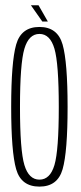

<svg xmlns="http://www.w3.org/2000/svg" viewBox="-20 -706 308 730"><path d="M130 3.5Q60.5 3.5 41.5 -62.5Q22.5 -128.5 22.5 -299.5Q22.5 -470 41.5 -536.8Q60.5 -603.5 130 -603.5Q199 -603.5 218 -536.8Q237 -470 237 -299.5Q237 -128.5 218 -62.5Q199 3.5 130 3.5ZM130 -23Q170.5 -23 187 -78.5Q203.5 -134 203.5 -299Q203.5 -464.5 187 -520.8Q170.5 -577 130 -577Q89.5 -577 72.8 -520.8Q56 -464.5 56 -299Q56 -134 72.8 -78.5Q89.5 -23 130 -23ZM141 -624 97.5 -686H126.5L162 -624Z"/></svg>

Font: Anybody Condensed ExtraLight
Style: Regular
Weight: 200
Width: 3
Designer: Tyler Finck
Foundry: Etcetera Type Company
Version: Version 1.010; ttfautohint (v1.8.3) -l 8 -r 50 -G 200 -x 14 